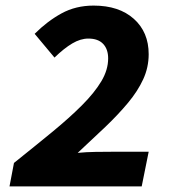

<svg xmlns="http://www.w3.org/2000/svg" viewBox="-20 -667 640 687"><path d="M14 0 30 -84Q105 -144 166.5 -194.5Q228 -245 273 -290Q318 -335 342.5 -376Q367 -417 367 -458Q367 -491 349 -510Q331 -529 296 -529Q268 -529 238.5 -511.5Q209 -494 175 -461L104 -546Q149 -591 200 -619Q251 -647 315 -647Q406 -647 459 -599.5Q512 -552 512 -473Q512 -426 492.5 -383.5Q473 -341 438 -299Q403 -257 357.5 -213.5Q312 -170 258 -120Q288 -123 321.5 -123.5Q355 -124 382 -124H512L487 0Z"/></svg>

Font: Source Code Pro ExtraLight ExtraBold
Style: Italic
Weight: 800
Italic angle: -11°
Monospace: yes
Version: Version 1.016;hotconv 1.0.116;makeotfexe 2.5.65601